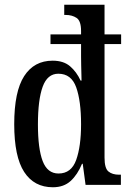

<svg xmlns="http://www.w3.org/2000/svg" viewBox="-20 -780 544 810"><path d="M203 10Q124 10 82 -54.5Q40 -119 40 -256Q40 -394 82 -459Q124 -524 202 -524Q248 -524 275.5 -500.5Q303 -477 320 -440H324Q324 -444 323.5 -463Q323 -482 322.5 -504.5Q322 -527 322 -543V-594H193V-635H322V-649Q322 -692 303 -704.5Q284 -717 257 -717H251V-760H421V-635H491V-594H421V-115Q421 -70 437.5 -56.5Q454 -43 482 -43H490V0H341L329 -89H326Q307 -43 278 -16.5Q249 10 203 10ZM227 -48Q281 -48 301.5 -105.5Q322 -163 322 -256Q322 -354 301.5 -411.5Q281 -469 226 -469Q180 -469 160 -414Q140 -359 140 -255Q140 -153 160 -100.5Q180 -48 227 -48Z"/></svg>

Font: Noto Serif Thai ExtraCondensed Medium
Style: Regular
Weight: 500
Width: 2
Designer: Monotype Design Team
Foundry: Monotype Imaging Inc.
Version: Version 2.002; ttfautohint (v1.8.4.7-5d5b)